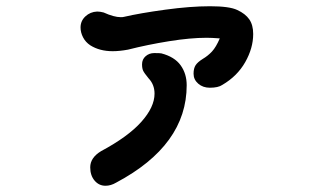

<svg xmlns="http://www.w3.org/2000/svg" viewBox="-20 -532 1040 615"><path d="M791 -423Q791 -378 765.5 -333Q740 -288 692 -260Q679 -251 652 -251Q630 -251 615 -264Q600 -277 600 -296Q600 -313 606.5 -323Q613 -333 629 -343Q646 -353 659 -367Q672 -381 684 -409Q658 -411 642 -411Q590 -411 521.5 -400Q453 -389 390 -373Q363 -368 341 -368Q299 -368 269 -387Q254 -397 246 -412.5Q238 -428 238 -444Q238 -465 253.5 -479.5Q269 -494 291 -495Q301 -495 312 -492Q345 -477 367 -477Q374 -477 377 -478Q429 -490 509.5 -501Q590 -512 653 -512Q715 -512 740 -500Q766 -488 778.5 -470Q791 -452 791 -423ZM578 -259Q578 -67 352 53Q335 63 318 63Q297 63 283 46.5Q269 30 269 4Q269 -27 304 -48Q390 -94 432.5 -141.5Q475 -189 475 -232Q475 -261 456 -281Q442 -298 438.5 -305.5Q435 -313 435 -326Q435 -342 446.5 -352Q458 -362 474 -362Q493 -362 497 -361Q539 -350 558.5 -323Q578 -296 578 -259Z"/></svg>

Font: Tsukimi Rounded
Style: Bold
Weight: 700
Designer: Takashi Funayama
Foundry: Takashi Funayama
Version: Version 1.032; ttfautohint (v1.8.3)